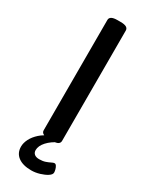

<svg xmlns="http://www.w3.org/2000/svg" viewBox="-228 -750 776 985"><g transform="rotate(30 160.0 -257.5)"><path d="M152 2Q128 2 117 -4.5Q106 -11 106 -23V-677Q106 -689 117 -695.5Q128 -702 152 -702H168Q194 -702 204.5 -695.5Q215 -689 215 -677V-23Q215 -11 204.5 -4.5Q194 2 168 2ZM153 187Q103 187 75 166Q47 145 47 107Q47 85 59 61.5Q71 38 94.5 17Q118 -4 152 -17L207 -10Q167 9 144 34.5Q121 60 121 85Q121 100 131 108.5Q141 117 160 117Q181 117 196.5 111.5Q212 106 222.5 100.5Q233 95 239 95Q246 95 251 103Q256 111 258.5 121Q261 131 261 138Q261 150 244 161Q227 172 202 179.5Q177 187 153 187Z"/></g></svg>

Font: Asap Expanded Medium
Style: Regular
Weight: 500
Width: 7
Designer: Pablo Cosgaya
Foundry: Omnibus-Type
Version: Version 3.001